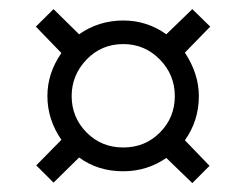

<svg xmlns="http://www.w3.org/2000/svg" viewBox="-20 -537 550 429"><path d="M85.9 -322.3Q85.9 -373.5 117.2 -418.5L60.1 -477.5L99.6 -516.6L156.7 -460.4Q200.7 -491.2 255.4 -491.2Q308.6 -491.2 351.6 -460.4L409.7 -516.6L449.7 -477.5L393.1 -419.4Q424.3 -372.1 424.3 -322.3Q424.3 -267.1 393.1 -223.6L448.2 -166.5L409.7 -127.9L351.6 -184.1Q308.6 -154.3 255.4 -154.3Q198.7 -154.3 156.7 -185.1L99.6 -128.9L61 -167.5L117.2 -224.6Q85.9 -270 85.9 -322.3ZM140.1 -322.3Q140.1 -274.9 173.3 -241.2Q206.5 -207.5 255.4 -207.5Q304.2 -207.5 337.4 -241Q370.6 -274.4 370.6 -322.3Q370.6 -370.1 336.9 -404.3Q303.2 -438.5 255.4 -438.5Q206.5 -438.5 173.3 -403.8Q140.1 -369.1 140.1 -322.3Z"/></svg>

Font: XL-Viking
Style: Regular
Weight: 400
Foundry: Ascender Corporation
Version: Version 1.10 March 23, 2015